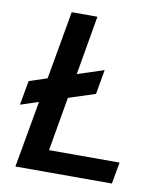

<svg xmlns="http://www.w3.org/2000/svg" viewBox="-80 -766 709 831"><g transform="rotate(10 274.5 -350.0)"><path d="M44 0 96 -293 17 -267 36 -374 115 -400 168 -700H281L236 -440L352 -478L333 -370L216 -332L175 -95H485L468 0Z"/></g></svg>

Font: Rethink Sans SemiBold
Style: Italic
Weight: 600
Italic angle: -10°
Designer: The Rethink Sans project authors (Hans Thiessen). DM Sans designed by Colophon Foundry.
Foundry: Rethink Communications LLC
Version: Version 1.001